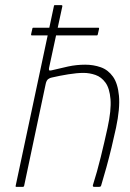

<svg xmlns="http://www.w3.org/2000/svg" viewBox="-20 -728 508 748"><path d="M41 -4Q78 -179 115.5 -354Q153 -529 190 -704Q190 -708 194 -708Q200 -708 206.5 -708Q213 -708 219 -708Q223 -708 223 -704Q210 -644 197 -583.5Q184 -523 171 -463Q170 -457 171.5 -454.5Q173 -452 181 -454Q213 -462 245.5 -469Q278 -476 312 -476Q344 -476 372.5 -466Q401 -456 420 -429.5Q439 -403 443.5 -354.5Q448 -306 432 -230Q424 -193 414.5 -153.5Q405 -114 394.5 -76Q384 -38 374 -5Q373 -2 371 -1Q369 0 364 0Q360 0 356 0Q352 0 348 0Q344 0 342.5 -1.5Q341 -3 342 -7Q358 -57 372.5 -116Q387 -175 399 -230Q414 -299 410.5 -341.5Q407 -384 391 -406Q375 -428 352 -436Q329 -444 305 -444Q280 -444 246 -438.5Q212 -433 182 -426Q175 -425 168 -420Q161 -415 158 -401L74 -4Q73 0 69 0H44Q40 0 41 -4ZM104 -590Q102 -590 101.5 -591.5Q101 -593 101 -594L106 -616Q106 -618 107 -619Q108 -620 110 -620H363Q365 -620 365.5 -619Q366 -618 366 -616L361 -594Q361 -593 360 -591.5Q359 -590 357 -590Z"/></svg>

Font: Glory Thin
Style: Italic
Weight: 100
Italic angle: -12°
Designer: Robert Leuschke
Foundry: Robert Leuschke
Version: Version 1.011